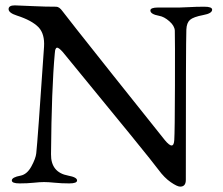

<svg xmlns="http://www.w3.org/2000/svg" viewBox="-20 -678 830 715"><path d="M674 -568Q672 -520 672 -8Q672 17 651 17Q640 17 616 0.5Q592 -16 570 -46Q541 -86 214 -484Q206 -493 200.5 -497Q195 -501 192 -500.5Q189 -500 187 -495.5Q185 -491 185 -488Q185 -485 184 -479Q172 -348 170 -104Q169 -36 234 -24Q267 -18 267 -6Q267 5 238 5Q209 5 184.5 2.5Q160 0 144 0Q129 0 105.5 2.5Q82 5 53 5Q24 5 24 -6Q24 -18 57 -24Q81 -29 97 -58.5Q113 -88 115 -107Q120 -150 144 -504Q147 -551 124 -576Q99 -602 43 -620Q12 -630 12 -644Q12 -658 35 -658Q66 -657 107.5 -655Q149 -653 189 -653Q201 -653 213 -636Q226 -618 400.5 -398.5Q575 -179 594 -156Q627 -116 629 -157Q631 -188 631.5 -358.5Q632 -529 631 -564Q630 -582 610.5 -599Q591 -616 573 -619Q540 -625 540 -639Q540 -650 569 -650H649Q662 -650 686 -651.5Q710 -653 741 -653Q770 -653 770 -642Q770 -628 737 -622Q700 -615 687.5 -604Q675 -593 674 -568Z"/></svg>

Font: EB Garamond
Style: SC
Weight: 400
Version: Version 000.010